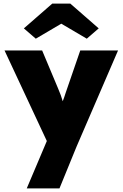

<svg xmlns="http://www.w3.org/2000/svg" viewBox="-20 -812 678 1062"><path d="M128 230 239 -32 5 -533H213L302 -321Q318 -284 327 -252Q331 -262 335 -273.5Q339 -285 343 -298L424 -533H633L403 0L309 230ZM178 -598 112 -655 269 -792H369L526 -655L460 -598L319 -681Z"/></svg>

Font: Lexend ExtraBold
Style: Regular
Weight: 800
Designer: Bonnie Shaver-Troup, Thomas Jockin
Foundry: Lexend
Version: Version 1.007; ttfautohint (v1.8.3)